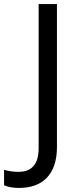

<svg xmlns="http://www.w3.org/2000/svg" viewBox="-98 -734 391 944"><path d="M-4 190C108 190 182 127 182 -11V-714H92V-4C92 87 44 111 -6 111C-33 111 -57 107 -78 101V177C-60 185 -36 190 -4 190Z"/></svg>

Font: Noto Sans Newa
Style: Regular
Weight: 400
Designer: Monotype Design Team
Foundry: Monotype Imaging Inc.
Version: Version 2.007